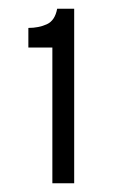

<svg xmlns="http://www.w3.org/2000/svg" viewBox="-20 -690 272 440"><path d="M100 -270V-581H45V-626Q69 -626 87.5 -634.5Q106 -643 111 -670H150V-270Z"/></svg>

Font: Bricolage Grotesque 10pt ExtraLight
Style: Regular
Weight: 200
Designer: Mathieu Triay
Foundry: Atelier Triay
Version: Version 1.000; ttfautohint (v1.8.4.7-5d5b);gftools[0.9.32]